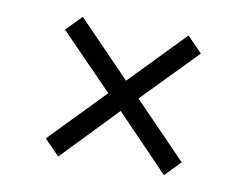

<svg xmlns="http://www.w3.org/2000/svg" viewBox="-54 -605 708 551"><g transform="rotate(10 300.0 -329.5)"><path d="M146 -126 102 -171 256 -330 102 -488 146 -533 300 -374 454 -533 498 -488 344 -330 498 -171 454 -126 300 -286Z"/></g></svg>

Font: Source Code Pro
Style: Regular
Weight: 400
Monospace: yes
Designer: Paul D. Hunt, Teo Tuominen
Foundry: Adobe Systems Incorporated
Version: Version 2.030;PS 1.000;hotconv 16.6.51;makeotf.lib2.5.65220